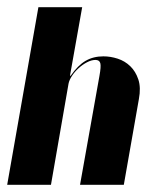

<svg xmlns="http://www.w3.org/2000/svg" viewBox="-47 -515 458 535"><path d="M150 -304Q170 -333 191.5 -345.5Q213 -358 241 -358Q261 -358 281 -351.5Q301 -345 316 -330.5Q331 -316 338.5 -293.5Q346 -271 340 -239L298 0H176L230 -303Q235 -330 232.5 -339Q230 -348 219 -348Q208 -348 195.5 -341.5Q183 -335 172 -325Q161 -315 153.5 -303.5Q146 -292 144 -282L95 0H-27L60 -495H182L148 -304Z"/></svg>

Font: Moniqa Black Ita Display
Style: Italic
Weight: 900
Italic angle: -10°
Designer: Rajesh Rajput
Foundry: Rajesh Rajput
Version: Version 1.000